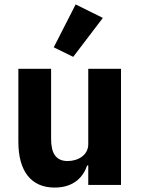

<svg xmlns="http://www.w3.org/2000/svg" viewBox="-20 -836 636 868"><path d="M445 -755 322 -816 223 -622 311 -579ZM379 0H527V-525H379V-184C379 -134 332 -108 286 -108C232 -108 211 -144 211 -208V-525H63V-195C63 -63 120 12 227 12C313 12 356 -35 374 -88H379Z"/></svg>

Font: IBM Plex Sans Thai Looped
Style: Bold
Weight: 700
Designer: Mike Abbink, Paul van der Laan, Pieter van Rosmalen, Ben Mitchell, Mark Frömberg
Foundry: Bold Monday
Version: Version 1.1